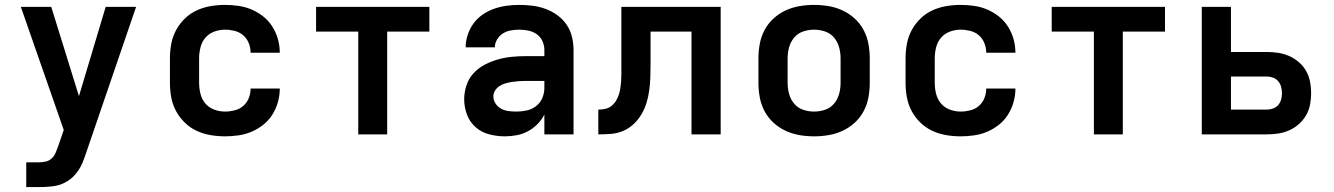

<svg xmlns="http://www.w3.org/2000/svg" viewBox="-20 -548 5440 783"><path d="M87 215V114H139Q154 114 168 110.5Q182 107 192 97Q202 87 207.5 73.5Q213 60 218 46L240 -18L65 -520H189L302 -156L411 -520H535L330 79Q327 89 323 99Q319 109 315 119Q304 144 286 164.5Q268 185 244 197Q220 209 193 212Q166 215 139 215Z M898 8Q868 8 838.5 3Q809 -2 782 -14.5Q755 -27 733.5 -48Q712 -69 698 -95Q684 -121 678.5 -150.5Q673 -180 673 -210V-310Q673 -340 678.5 -369.5Q684 -399 698 -425Q712 -451 733.5 -472Q755 -493 782 -505.5Q809 -518 838.5 -523Q868 -528 898 -528Q925 -528 953 -524Q981 -520 1006.5 -509Q1032 -498 1054 -480.5Q1076 -463 1091 -439Q1106 -415 1113.5 -388Q1121 -361 1121 -333Q1121 -333 1121 -333Q1121 -333 1121 -333H1002Q1002 -333 1002 -333Q1002 -333 1002 -333Q1002 -353 994.5 -372Q987 -391 972 -404Q957 -417 937 -422Q917 -427 898 -427Q875 -427 853.5 -419Q832 -411 817.5 -394Q803 -377 797.5 -354.5Q792 -332 792 -310V-210Q792 -188 797.5 -165.5Q803 -143 817.5 -126Q832 -109 853.5 -101Q875 -93 898 -93Q917 -93 937 -98Q957 -103 972 -116Q987 -129 994.5 -148Q1002 -167 1002 -187Q1002 -187 1002 -187Q1002 -187 1002 -187H1121Q1121 -187 1121 -187Q1121 -187 1121 -187Q1121 -159 1113.5 -132Q1106 -105 1091 -81Q1076 -57 1054 -39.5Q1032 -22 1006.5 -11Q981 0 953 4Q925 8 898 8Z M1441 0V-419H1269V-520H1731V-419H1559V0Z M2039 8Q2007 8 1975.5 0Q1944 -8 1920 -29Q1896 -50 1884.5 -80.5Q1873 -111 1873 -143Q1873 -171 1882 -199Q1891 -227 1910.5 -248.5Q1930 -270 1955.5 -283.5Q1981 -297 2008.5 -305Q2036 -313 2064.5 -316Q2093 -319 2122 -319H2200V-344Q2200 -363 2192 -380.5Q2184 -398 2169 -408.5Q2154 -419 2135.5 -423Q2117 -427 2098 -427Q2081 -427 2063.5 -424Q2046 -421 2031.5 -412Q2017 -403 2007.5 -387.5Q1998 -372 1998 -355H1879Q1879 -381 1887.5 -406.5Q1896 -432 1911.5 -453Q1927 -474 1949 -489Q1971 -504 1995.5 -512.5Q2020 -521 2046 -524.5Q2072 -528 2098 -528Q2125 -528 2152.5 -524.5Q2180 -521 2205.5 -511.5Q2231 -502 2253 -486Q2275 -470 2290.5 -447.5Q2306 -425 2312.5 -398Q2319 -371 2319 -344V0H2200V-81Q2189 -59 2171.5 -41.5Q2154 -24 2132.5 -12.5Q2111 -1 2087 3.5Q2063 8 2039 8ZM2086 -93Q2107 -93 2128 -97.5Q2149 -102 2166 -115Q2183 -128 2191.5 -148Q2200 -168 2200 -189V-218H2122Q2109 -218 2095.5 -217Q2082 -216 2069 -214Q2056 -212 2043 -208.5Q2030 -205 2018.5 -198Q2007 -191 1999.5 -179.5Q1992 -168 1992 -155Q1992 -139 2001 -125.5Q2010 -112 2024 -104.5Q2038 -97 2054 -95Q2070 -93 2086 -93Z M2420 0V-101Q2434 -101 2448 -104Q2462 -107 2473 -115.5Q2484 -124 2491.5 -136Q2499 -148 2503.5 -161.5Q2508 -175 2510 -189Q2512 -203 2513 -217Q2514 -231 2514 -245Q2514 -259 2514 -273Q2514 -275 2514 -277Q2514 -279 2514 -281V-520H2919V0H2800V-419H2633V-281Q2633 -255 2632 -229.5Q2631 -204 2627.5 -178.5Q2624 -153 2616.5 -128.5Q2609 -104 2596 -82Q2583 -60 2564 -42Q2545 -24 2521 -14Q2497 -4 2471.5 -2Q2446 0 2420 0Z M3300 8Q3270 8 3240.5 3Q3211 -2 3184 -14.5Q3157 -27 3134.5 -47.5Q3112 -68 3098 -94.5Q3084 -121 3078.5 -150.5Q3073 -180 3073 -210V-310Q3073 -340 3078.5 -369.5Q3084 -399 3098 -425.5Q3112 -452 3134.5 -472.5Q3157 -493 3184 -505.5Q3211 -518 3240.5 -523Q3270 -528 3300 -528Q3330 -528 3359.5 -523Q3389 -518 3416 -505.5Q3443 -493 3465.5 -472.5Q3488 -452 3502 -425.5Q3516 -399 3521.5 -369.5Q3527 -340 3527 -310V-210Q3527 -180 3521.5 -150.5Q3516 -121 3502 -94.5Q3488 -68 3465.5 -47.5Q3443 -27 3416 -14.5Q3389 -2 3359.5 3Q3330 8 3300 8ZM3300 -93Q3323 -93 3345 -100.5Q3367 -108 3381.5 -125.5Q3396 -143 3402 -165Q3408 -187 3408 -210V-310Q3408 -333 3402 -355Q3396 -377 3381.5 -394.5Q3367 -412 3345 -419.5Q3323 -427 3300 -427Q3277 -427 3255 -419.5Q3233 -412 3218.5 -394.5Q3204 -377 3198 -355Q3192 -333 3192 -310V-210Q3192 -187 3198 -165Q3204 -143 3218.5 -125.5Q3233 -108 3255 -100.5Q3277 -93 3300 -93Z M3898 8Q3868 8 3838.5 3Q3809 -2 3782 -14.5Q3755 -27 3733.5 -48Q3712 -69 3698 -95Q3684 -121 3678.5 -150.5Q3673 -180 3673 -210V-310Q3673 -340 3678.5 -369.5Q3684 -399 3698 -425Q3712 -451 3733.5 -472Q3755 -493 3782 -505.5Q3809 -518 3838.5 -523Q3868 -528 3898 -528Q3925 -528 3953 -524Q3981 -520 4006.5 -509Q4032 -498 4054 -480.5Q4076 -463 4091 -439Q4106 -415 4113.5 -388Q4121 -361 4121 -333Q4121 -333 4121 -333Q4121 -333 4121 -333H4002Q4002 -333 4002 -333Q4002 -333 4002 -333Q4002 -353 3994.5 -372Q3987 -391 3972 -404Q3957 -417 3937 -422Q3917 -427 3898 -427Q3875 -427 3853.5 -419Q3832 -411 3817.5 -394Q3803 -377 3797.5 -354.5Q3792 -332 3792 -310V-210Q3792 -188 3797.5 -165.5Q3803 -143 3817.5 -126Q3832 -109 3853.5 -101Q3875 -93 3898 -93Q3917 -93 3937 -98Q3957 -103 3972 -116Q3987 -129 3994.5 -148Q4002 -167 4002 -187Q4002 -187 4002 -187Q4002 -187 4002 -187H4121Q4121 -187 4121 -187Q4121 -187 4121 -187Q4121 -159 4113.5 -132Q4106 -105 4091 -81Q4076 -57 4054 -39.5Q4032 -22 4006.5 -11Q3981 0 3953 4Q3925 8 3898 8Z M4441 0V-419H4269V-520H4731V-419H4559V0Z M4881 0V-520H5000V-336H5146Q5170 -336 5193 -332.5Q5216 -329 5237.5 -319.5Q5259 -310 5277 -294.5Q5295 -279 5306.5 -258.5Q5318 -238 5322.5 -215Q5327 -192 5327 -168Q5327 -145 5322.5 -121.5Q5318 -98 5306.5 -78Q5295 -58 5277 -42Q5259 -26 5237.5 -16.5Q5216 -7 5193 -3.5Q5170 0 5146 0ZM5000 -101H5146Q5159 -101 5171.5 -105.5Q5184 -110 5192.5 -119.5Q5201 -129 5204.5 -142Q5208 -155 5208 -168Q5208 -181 5204.5 -194Q5201 -207 5192.5 -217Q5184 -227 5171.5 -231.5Q5159 -236 5146 -236H5000Z"/></svg>

Font: Iosevka SS04 Extended
Style: Bold
Weight: 700
Width: 7
Monospace: yes
Designer: Belleve Invis
Foundry: Belleve Invis
Version: Version 19.0.0; ttfautohint (v1.8.4)